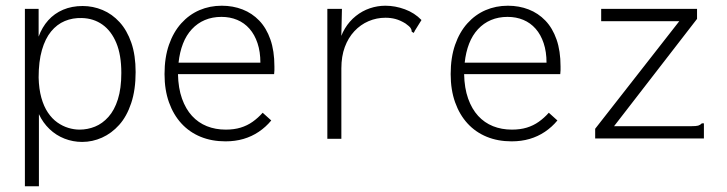

<svg xmlns="http://www.w3.org/2000/svg" viewBox="-20 -484 2540 671"><path d="M67 167V-453H115V-356Q127 -389 148.5 -413Q170 -437 200.5 -450Q231 -463 269 -463Q305 -463 338.5 -449Q372 -435 398 -406.5Q424 -378 439 -334.5Q454 -291 454 -232Q454 -170 438.5 -123.5Q423 -77 396.5 -47.5Q370 -18 336.5 -3Q303 12 267 12Q235 12 205.5 0.5Q176 -11 153 -33Q130 -55 116 -85V167ZM258 -31Q286 -31 312 -41.5Q338 -52 359 -75.5Q380 -99 392 -137Q404 -175 404 -229Q404 -292 386.5 -334Q369 -376 338 -398Q307 -420 266 -421Q234 -422 206.5 -410.5Q179 -399 158.5 -374Q138 -349 126.5 -309Q115 -269 115 -213Q116 -173 124.5 -142.5Q133 -112 147.5 -90.5Q162 -69 180.5 -56Q199 -43 219 -37Q239 -31 258 -31Z M768 10Q720 10 681 -6Q642 -22 614 -52.5Q586 -83 570.5 -126.5Q555 -170 555 -225Q555 -283 570.5 -327.5Q586 -372 613.5 -402.5Q641 -433 677 -448.5Q713 -464 755 -464Q794 -464 827.5 -451Q861 -438 886 -412Q911 -386 925 -346Q939 -306 939 -252Q939 -244 939 -238.5Q939 -233 938 -225H602Q603 -176 616 -139.5Q629 -103 651 -79Q673 -55 703 -43Q733 -31 769 -31Q798 -31 821 -38Q844 -45 863 -58.5Q882 -72 898 -90L928 -63Q909 -40 884.5 -23.5Q860 -7 831 1.5Q802 10 768 10ZM604 -265H890Q890 -303 880 -333Q870 -363 852 -383.5Q834 -404 809 -414.5Q784 -425 754 -425Q722 -425 696 -414Q670 -403 650.5 -382Q631 -361 619.5 -331.5Q608 -302 604 -265Z M1124 -453H1175L1172 -320L1164 -327Q1170 -359 1185.5 -384.5Q1201 -410 1223.5 -428Q1246 -446 1272.5 -455Q1299 -464 1327 -464Q1361 -464 1395 -451.5Q1429 -439 1453 -414L1430 -377L1426 -369L1419 -373Q1419 -380 1415 -386Q1411 -392 1397 -402Q1379 -413 1362.5 -417.5Q1346 -422 1327 -422Q1296 -422 1268 -410Q1240 -398 1218.5 -375Q1197 -352 1185 -319.5Q1173 -287 1173 -245V1H1124Z M1768 10Q1720 10 1681 -6Q1642 -22 1614 -52.5Q1586 -83 1570.5 -126.5Q1555 -170 1555 -225Q1555 -283 1570.5 -327.5Q1586 -372 1613.5 -402.5Q1641 -433 1677 -448.5Q1713 -464 1755 -464Q1794 -464 1827.5 -451Q1861 -438 1886 -412Q1911 -386 1925 -346Q1939 -306 1939 -252Q1939 -244 1939 -238.5Q1939 -233 1938 -225H1602Q1603 -176 1616 -139.5Q1629 -103 1651 -79Q1673 -55 1703 -43Q1733 -31 1769 -31Q1798 -31 1821 -38Q1844 -45 1863 -58.5Q1882 -72 1898 -90L1928 -63Q1909 -40 1884.5 -23.5Q1860 -7 1831 1.5Q1802 10 1768 10ZM1604 -265H1890Q1890 -303 1880 -333Q1870 -363 1852 -383.5Q1834 -404 1809 -414.5Q1784 -425 1754 -425Q1722 -425 1696 -414Q1670 -403 1650.5 -382Q1631 -361 1619.5 -331.5Q1608 -302 1604 -265Z M2060 -34 2354 -410H2081V-453H2416V-418L2126 -43H2396Q2413 -43 2420 -45Q2427 -47 2433 -53H2440V-43V0H2060Z"/></svg>

Font: Inconsolata Light
Style: Regular
Weight: 300
Designer: Raph Levien, Cyreal, Brenton Simpson
Foundry: Raph Levien, Cyreal, Google
Version: Version 3.001